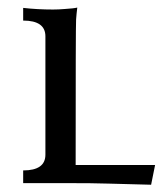

<svg xmlns="http://www.w3.org/2000/svg" viewBox="-20 -494 438 518"><path d="M387.7 4.4Q246.6 0.5 217 0.2Q187.5 0 42.5 0V-34.2Q102.5 -34.2 102.5 -76.7V-396Q102.5 -438.5 42.5 -438.5V-472.7Q81.1 -468.3 123 -468.3Q138.2 -468.3 154.3 -469.7Q179.2 -471.2 188.5 -473.6Q186.5 -458 185.3 -441.4Q184.1 -424.8 184.1 -48.8H398.4Z"/></svg>

Font: Almanac
Style: Regular
Weight: 400
Designer: Eden's Almanac
Version: Version 3.501;March 28, 2021;FontCreator 13.0.0.2683 64-bit